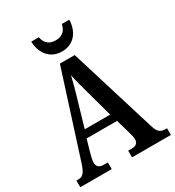

<svg xmlns="http://www.w3.org/2000/svg" viewBox="-214 -1043 1067 1169"><g transform="rotate(-30 320.0 -458.5)"><path d="M322 -771C411 -771 454 -842 455 -917H403C393 -869 364 -849 322 -849C280 -849 250 -869 241 -917H188C189 -842 233 -771 322 -771ZM3 0H224V-47H194C162 -47 148 -63 148 -89C148 -106 155 -131 159 -147L185 -238H399L428 -137C433 -121 438 -100 438 -86C438 -60 421 -47 394 -47H367V0H640V-47H629C596 -47 577 -60 564 -103L376 -714H272L83 -123C63 -60 46 -47 15 -47H3ZM203 -292 259 -484C273 -531 286 -578 295 -619C303 -578 317 -529 331 -477L382 -292Z"/></g></svg>

Font: Noto Serif Tamil Condensed SemiBold
Style: Regular
Weight: 600
Width: 3
Designer: Indian Type Foundry, Tom Grace, and the Monotype Design Team
Foundry: Monotype Imaging Inc.
Version: Version 2.004